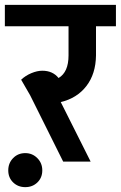

<svg xmlns="http://www.w3.org/2000/svg" viewBox="-50 -665 497 790"><path d="M427 -557H345V-437Q344 -361 305.5 -311Q267 -261 200 -245L323 0H210L74 -273L37 -337Q55 -354 79 -364Q103 -374 124 -374Q167 -374 191 -344Q232 -368 232 -437V-557H-30V-645H427ZM124 36Q124 66 104 85.5Q84 105 54 105Q24 105 4 85.5Q-16 66 -16 36Q-16 6 4 -14.5Q24 -35 54 -35Q83 -35 103.5 -14.5Q124 6 124 36Z"/></svg>

Font: Akshar Medium
Style: Regular
Weight: 500
Designer: Tall Chai
Foundry: Tall Chai
Version: Version 1.000